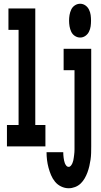

<svg xmlns="http://www.w3.org/2000/svg" viewBox="-20 -780 540 1023"><path d="M407 -580Q392 -580 379 -588.5Q366 -597 359.5 -611Q353 -625 350.5 -640Q348 -655 348 -670Q348 -685 350.5 -700Q353 -715 359.5 -729Q366 -743 379 -751.5Q392 -760 407 -760Q422 -760 434.5 -751.5Q447 -743 454 -729Q461 -715 463 -700Q465 -685 465 -670Q465 -655 463 -640Q461 -625 454 -611Q447 -597 434.5 -588.5Q422 -580 407 -580ZM17 0V-114H79V-621H25V-735H168V-114H222V0ZM346 223Q325 223 305.5 213.5Q286 204 273 188Q260 172 252 153Q244 134 238.5 113.5Q233 93 230.5 72.5Q228 52 228 31H317Q317 38 317.5 45.5Q318 53 319 60.5Q320 68 321.5 75.5Q323 83 325.5 89.5Q328 96 333 102.5Q338 109 346 109Q353 109 358 102.5Q363 96 366 89Q369 82 370.5 75Q372 68 373 60.5Q374 53 375 45.5Q376 38 376.5 30.5Q377 23 377 15.5Q377 8 377 0V-406H319V-520H466V0Q466 18 465.5 35.5Q465 53 462.5 70.5Q460 88 456 105Q452 122 446 138.5Q440 155 431 170.5Q422 186 409.5 198Q397 210 380 216.5Q363 223 346 223Z"/></svg>

Font: Iosevka SS18 Heavy
Style: Regular
Weight: 900
Monospace: yes
Designer: Belleve Invis
Foundry: Belleve Invis
Version: Version 25.1.1; ttfautohint (v1.8.4)